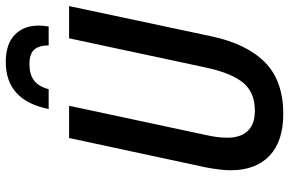

<svg xmlns="http://www.w3.org/2000/svg" viewBox="-184 -784 978 649"><g transform="rotate(-90 304.5 -459.0)"><path d="M54 -168Q54 -201 64 -253L163 -714H272L173 -251Q164 -212 164 -179Q164 -134 187 -110Q210 -86 255 -86Q316 -86 348.5 -124Q381 -162 400 -246L500 -714H609L507 -234Q482 -115 419.5 -52.5Q357 10 244 10Q152 10 103 -36.5Q54 -83 54 -168ZM420 -928Q480 -928 511.5 -898Q543 -868 543 -817Q543 -800 540 -783H476Q476 -816 461.5 -832Q447 -848 413 -848Q378 -848 357.5 -832.5Q337 -817 328 -783H261Q290 -928 420 -928Z"/></g></svg>

Font: Noto Sans UI NarrowMedium
Style: Italic
Weight: 500
Width: 4
Italic angle: -12°
Designer: Monotype Design Team
Foundry: Monotype Imaging Inc.
Version: Version 1.001